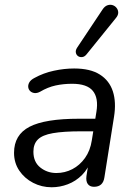

<svg xmlns="http://www.w3.org/2000/svg" viewBox="-20 -786 570 815"><path d="M199.4 8.9Q157 8.9 120.5 -10Q84.1 -28.9 61.8 -61.8Q39.6 -94.8 39.6 -137.3Q39.6 -213.8 105.3 -247.9Q171 -282 314.6 -282H395.1L386.8 -228.6H325.9Q248.9 -228.6 204.3 -220.7Q159.8 -212.9 140.8 -193.9Q121.8 -174.9 121.8 -142.1Q121.8 -98.1 151.2 -74.9Q180.5 -51.6 219.3 -51.6Q255.5 -51.6 287.1 -68Q318.7 -84.4 340.9 -115.5Q363.1 -146.6 369.7 -190.1L389.3 -311.7Q398.8 -369.8 374.2 -400.1Q349.6 -430.4 286.2 -430.4Q249.5 -430.4 216.1 -423.2Q182.7 -415.9 150.2 -396.6Q137.1 -389.7 126 -391.1Q115 -392.5 107.9 -399.5Q100.8 -406.6 99.8 -416.6Q98.8 -426.6 104.8 -436.9Q110.9 -447.2 126 -455Q164.3 -476.2 208.5 -485.7Q252.6 -495.3 294.8 -495.3Q363.2 -495.3 403.6 -469.7Q444.1 -444.2 459.1 -398.2Q474 -352.1 464 -290.3L423.2 -33.3Q417.4 6.9 379 6.9Q361.1 6.9 352.6 -5Q344.1 -16.9 347 -38.7L359.7 -119.8L368.3 -110.4Q354.8 -69.8 328.2 -43.2Q301.7 -16.7 268 -3.9Q234.4 8.9 199.4 8.9ZM472.3 -709.8 347.4 -555.3Q339.1 -545 329.1 -543.8Q319 -542.5 311.5 -547.6Q303.9 -552.8 302 -562.5Q300 -572.3 307.3 -583.5L415 -745.3Q424.4 -759.6 435.9 -763.5Q447.3 -767.5 457.6 -764.3Q467.9 -761.2 474.7 -752.6Q481.6 -744.1 481.8 -732.8Q482 -721.5 472.3 -709.8Z"/></svg>

Font: Nunito Variable Extra Light
Style: Italic
Weight: 200
Italic angle: -9°
Designer: Vernon Adams
Foundry: Vernon Adams
Version: Version 3.602